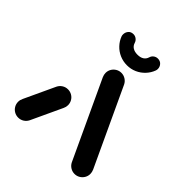

<svg xmlns="http://www.w3.org/2000/svg" viewBox="-191 -824 951 951"><g transform="rotate(45 284.5 -348.0)"><path d="M87 0Q71.9 0 59.1 -7.4Q46.3 -14.8 38.9 -27.6Q31.5 -40.4 31.5 -55.6Q31.5 -68.5 37.4 -80.4L113 -242.6Q120 -256.7 133.3 -265.2Q146.7 -273.7 163 -273.7Q178.1 -273.7 190.9 -266.3Q203.7 -258.9 211.1 -246.1Q218.5 -233.3 218.5 -218.1Q218.5 -205.2 212.6 -193.3L137 -31.1Q130 -17 116.7 -8.5Q103.3 0 87 0ZM537.4 -55.6Q537.4 -40.7 530 -28Q522.6 -15.2 509.8 -7.6Q497 0 481.9 0Q465.9 0 452.4 -8.5Q438.9 -17 431.9 -31.1L242.2 -438.1Q236.7 -450.4 236.7 -463Q236.7 -477.8 244.1 -490.6Q251.5 -503.3 264.3 -510.9Q277 -518.5 292.2 -518.5Q308.1 -518.5 321.7 -510Q335.2 -501.5 342.2 -487.4L531.9 -80.4Q537.4 -68.1 537.4 -55.6ZM164.8 -647Q163 -651.9 163 -658.9Q163 -673.7 172.4 -685Q181.9 -696.3 198.9 -696.3Q211.1 -696.3 220.7 -688.9Q230.4 -681.5 233.7 -670.4Q238.5 -654.4 251.5 -646.3Q264.4 -638.1 284.8 -638.1Q304.8 -638.1 317.6 -646.3Q330.4 -654.4 335.2 -670.4Q338.5 -681.9 348.1 -689.1Q357.8 -696.3 370 -696.3Q386.7 -696.3 396.5 -685.2Q406.3 -674.1 406.3 -659.6Q406.3 -653.3 404.1 -647Q395.2 -623 377.4 -604.1Q359.6 -585.2 335.7 -574.6Q311.9 -564.1 284.8 -564.1Q257.8 -564.1 233.5 -574.6Q209.3 -585.2 191.5 -604.1Q173.7 -623 164.8 -647Z"/></g></svg>

Font: 26F Galaxy Sans Black
Style: Regular
Weight: 900
Designer: C₂₉H₂₅N₃O₅
Version: Version 1.100